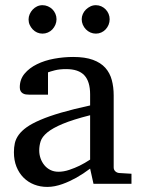

<svg xmlns="http://www.w3.org/2000/svg" viewBox="-20 -716 549 748"><path d="M331.1 -267.1Q263.7 -250 224.1 -233.4Q184.6 -216.8 164.3 -200Q144 -183.1 138.4 -165.8Q132.8 -148.4 132.8 -129.9Q132.8 -114.3 137.9 -99.4Q143.1 -84.5 152.6 -72.8Q162.1 -61 176 -54Q189.9 -46.9 208 -46.9Q228 -46.9 249.8 -54.2Q271.5 -61.5 289.6 -70.3Q310.5 -80.6 331.1 -94.2ZM344.2 0 331.1 -59.1Q304.7 -39.1 276.9 -23.4Q264.6 -16.6 251 -10.3Q237.3 -3.9 222.9 1.2Q208.5 6.3 193.6 9.3Q178.7 12.2 164.1 12.2Q136.7 12.2 113 2.9Q89.4 -6.3 71.8 -23.9Q54.2 -41.5 44.2 -66.4Q34.2 -91.3 34.2 -123Q34.2 -141.6 37.8 -158.2Q41.5 -174.8 52.7 -190.4Q64 -206.1 84.2 -220.5Q104.5 -234.9 137.5 -249Q170.4 -263.2 218 -277.1Q265.6 -291 331.1 -305.2V-348.1Q331.1 -398.4 308.6 -422.6Q286.1 -446.8 237.8 -446.8Q211.4 -446.8 192.9 -441.9Q174.3 -437 167 -434.1V-347.2H94.2Q87.4 -347.2 80.8 -348.1Q74.2 -349.1 68.8 -352.3Q63.5 -355.5 60.3 -361.1Q57.1 -366.7 57.1 -376Q57.1 -406.7 75.7 -429Q94.2 -451.2 124 -465.8Q153.8 -480.5 190.9 -487.3Q228 -494.1 265.1 -494.1Q311.5 -494.1 342 -482.9Q372.6 -471.7 390.4 -451.7Q408.2 -431.6 415.5 -404.3Q422.9 -377 422.9 -344.2V-64Q422.9 -54.7 429 -48.8Q435.1 -43 443.8 -42L492.2 -39.1V0ZM200.2 -641.1Q200.2 -629.9 195.8 -619.6Q191.4 -609.4 184.1 -601.6Q176.8 -593.8 166.7 -589.4Q156.7 -585 145.5 -585Q134.3 -585 124.5 -589.4Q114.7 -593.8 107.4 -601.6Q100.1 -609.4 95.7 -619.1Q91.3 -628.9 91.3 -640.1Q91.3 -650.9 95.7 -660.9Q100.1 -670.9 107.4 -678.7Q114.7 -686.5 124.5 -691.2Q134.3 -695.8 145.5 -695.8Q156.7 -695.8 166.7 -691.4Q176.8 -687 184.1 -679.7Q191.4 -672.4 195.8 -662.4Q200.2 -652.3 200.2 -641.1ZM407.2 -641.1Q407.2 -629.9 403.1 -619.6Q398.9 -609.4 391.6 -601.6Q384.3 -593.8 374.5 -589.4Q364.7 -585 353.5 -585Q342.3 -585 332.3 -589.4Q322.3 -593.8 314.7 -601.6Q307.1 -609.4 302.7 -619.6Q298.3 -629.9 298.3 -641.1Q298.3 -651.4 302.7 -661.4Q307.1 -671.4 314.9 -679Q322.8 -686.5 332.5 -691.2Q342.3 -695.8 353.5 -695.8Q364.7 -695.8 374.5 -691.4Q384.3 -687 391.6 -679.4Q398.9 -671.9 403.1 -661.9Q407.2 -651.9 407.2 -641.1Z"/></svg>

Font: BabelStone Ogham Stemless
Style: Regular
Weight: 400
Designer: Andrew West
Foundry: BabelStone
Version: Version 2.02 March 14, 2022